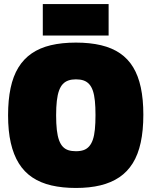

<svg xmlns="http://www.w3.org/2000/svg" viewBox="-20 -921 750 951"><path d="M356 -172Q378 -172 394 -177.5Q410 -183 421.5 -196Q433 -209 440 -229.5Q447 -250 450 -280.5Q453 -311 453 -351Q453 -391 450 -421Q447 -451 440 -471.5Q433 -492 421.5 -504.5Q410 -517 394 -522.5Q378 -528 356 -528Q335 -528 319 -522.5Q303 -517 291.5 -505Q280 -493 272.5 -472.5Q265 -452 261.5 -421.5Q258 -391 258 -350Q258 -308 261.5 -277.5Q265 -247 272.5 -226.5Q280 -206 291.5 -194Q303 -182 319 -177Q335 -172 356 -172ZM356 10Q289 10 235 -2.5Q181 -15 140.5 -42Q100 -69 73.5 -111.5Q47 -154 33.5 -213Q20 -272 20 -350Q20 -426 32.5 -485Q45 -544 71 -586.5Q97 -629 137 -656.5Q177 -684 231.5 -697Q286 -710 356 -710Q426 -710 480.5 -697Q535 -684 574.5 -657Q614 -630 639.5 -588Q665 -546 677.5 -487.5Q690 -429 690 -353Q690 -275 677 -215Q664 -155 637.5 -112.5Q611 -70 571 -43Q531 -16 477.5 -3Q424 10 356 10ZM192 -745V-901H518V-745Z"/></svg>

Font: Georama ExtraCondensed Thin Black
Style: Regular
Weight: 900
Version: Version 1.001